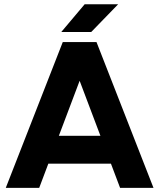

<svg xmlns="http://www.w3.org/2000/svg" viewBox="-20 -902 765 922"><path d="M292.2 -700H443.4L717 0H556.6ZM281.4 -700H432.6L168.3 0H7.8ZM136.6 -250H588.9V-116.2H136.6ZM386.6 -881.6H547.4L417.9 -748.2H274.1Z"/></svg>

Font: Oak Sans Light
Style: Regular
Weight: 400
Designer: Erik Kennedy, Walven
Foundry: Erik Kennedy, Walven
Version: Version 1.100;Glyphs 3.1.2 (3151)